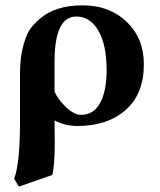

<svg xmlns="http://www.w3.org/2000/svg" viewBox="-20 -464 601 722"><path d="M380.9 -200.2Q380.9 -295.4 349.9 -348.6Q318.8 -401.9 267.1 -401.9Q185.1 -401.9 185.1 -231.9V-119.1Q199.2 -88.4 229 -60.3Q258.8 -32.2 285.2 -32.2Q332 -32.2 356.4 -76.7Q380.9 -121.1 380.9 -200.2ZM176.8 193.8 50.8 237.8 33.2 208Q55.2 150.9 55.2 -6.8V-186Q55.2 -248 67.6 -292.5Q80.1 -336.9 93.5 -355Q106.9 -373 127 -391.1Q186 -444.3 292 -443.8Q392.1 -443.8 456.5 -381.8Q521 -319.8 521 -222.2Q521 -110.4 452.4 -50.3Q383.8 9.8 271 9.8Q225.1 9.8 185.1 -11.2Q185.1 2.9 185.5 32.5Q186 62 186 77.1Q185.5 158.7 176.8 193.8Z"/></svg>

Font: Linux Biolinum
Style: Bold
Weight: 700
Designer: Philipp H. Poll
Foundry: Philipp H. Poll
Version: Version 1.3.2 ; ttfautohint (v0.9)